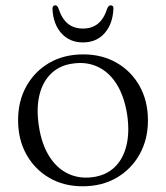

<svg xmlns="http://www.w3.org/2000/svg" viewBox="-20 -674 610 706"><path d="M286 -474Q355.5 -474 409.2 -443Q463 -412 493.5 -357.2Q524 -302.5 524 -231.5Q524 -161.5 493.5 -106.8Q463 -52 409 -20.5Q355 11 284 11Q214.5 11 161 -20.2Q107.5 -51.5 77 -106.2Q46.5 -161 46.5 -232Q46.5 -302.5 77 -357Q107.5 -411.5 161.2 -442.8Q215 -474 286 -474ZM320.5 -22.5Q370 -29 401.5 -59.2Q433 -89.5 445 -139Q457 -188.5 447.5 -253Q437 -319.5 409.5 -363.8Q382 -408 340.8 -427.8Q299.5 -447.5 249.5 -440.5Q200.5 -434.5 168.8 -404.2Q137 -374 125 -324.5Q113 -275 123 -210Q133 -144 160.8 -99.8Q188.5 -55.5 229.5 -35.8Q270.5 -16 320.5 -22.5ZM285 -569Q318 -569 340.2 -587Q362.5 -605 375 -644.5Q380 -654.5 387 -654.5Q392 -654.5 395 -651Q398 -647.5 397 -640Q394 -584.5 364 -551.2Q334 -518 285 -518Q236.5 -518 206.2 -551.2Q176 -584.5 173 -640Q172.5 -647.5 175.5 -651Q178.5 -654.5 183 -654.5Q190 -654.5 194.5 -644.5Q207.5 -604.5 229.8 -586.8Q252 -569 285 -569Z"/></svg>

Font: Fraunces Light
Style: Regular
Weight: 300
Version: Version 1.000;[b76b70a41]